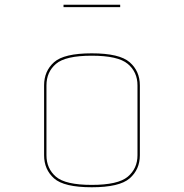

<svg xmlns="http://www.w3.org/2000/svg" viewBox="-20 -867 777 810"><path d="M570 -212Q570 -152 527 -114.5Q484 -77 367 -77Q250 -77 208 -114.5Q166 -152 166 -212V-507Q166 -567 208 -604.5Q250 -642 367 -642Q484 -642 527 -604.5Q570 -567 570 -507ZM176 -212Q176 -156 216 -121.5Q256 -87 367 -87Q478 -87 519 -121.5Q560 -156 560 -212V-507Q560 -563 519 -597.5Q478 -632 367 -632Q256 -632 216 -597.5Q176 -563 176 -507ZM248 -847H487V-837H248Z"/></svg>

Font: Bungee Hairline
Style: Regular
Weight: 400
Designer: David Jonathan Ross
Foundry: David Jonathan Ross
Version: Version 1.001;PS 1.0;hotconv 1.0.72;makeotf.lib2.5.5900